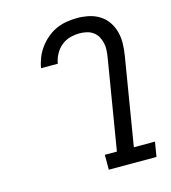

<svg xmlns="http://www.w3.org/2000/svg" viewBox="-110 -832 821 922"><g transform="rotate(-15 300.0 -371.5)"><path d="M317 0V-74H377L451 -522Q454 -541 455 -559Q456 -577 452 -594Q448 -611 439.5 -626Q431 -641 417 -651Q403 -661 385.5 -665Q368 -669 350 -669Q326 -669 302.5 -662.5Q279 -656 259.5 -640Q240 -624 228 -601.5Q216 -579 212 -555H129V-556Q133 -581 143 -606Q153 -631 169.5 -653.5Q186 -676 207.5 -694Q229 -712 253.5 -723Q278 -734 304.5 -738.5Q331 -743 357 -743Q387 -743 415.5 -737Q444 -731 468 -716Q492 -701 508 -678Q524 -655 531.5 -627.5Q539 -600 538.5 -570.5Q538 -541 533 -510L461 -73H566L554 0Z"/></g></svg>

Font: Iosevka HT Extended
Style: Italic
Weight: 400
Width: 7
Italic angle: -9°
Monospace: yes
Designer: Belleve Invis
Foundry: Belleve Invis
Version: Version 32.3.0; ttfautohint (v1.8.4)